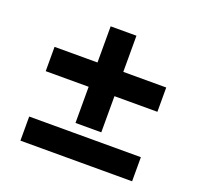

<svg xmlns="http://www.w3.org/2000/svg" viewBox="-121 -784 997 958"><g transform="rotate(20 377.5 -305.0)"><path d="M81 40V-88H674V40ZM446 -650V-458H674V-329H446V-137H309V-329H81V-458H309V-650Z"/></g></svg>

Font: M PLUS 1p ExtraBold
Style: Regular
Weight: 800
Version: Version 1.062